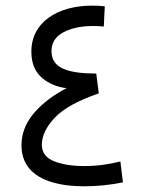

<svg xmlns="http://www.w3.org/2000/svg" viewBox="-20 -652 496 672"><path d="M212.9 -343.3C165.5 -318.8 127.4 -289.6 98.6 -255.9C69.8 -221.7 55.2 -184.1 55.2 -143.6C55.2 -41.5 146.5 0 274.9 0C319.3 0 364.7 -4.4 410.2 -13.7L401.4 -86.9C361.8 -77.1 321.3 -70.8 274.9 -70.8C233.4 -70.8 198.7 -76.2 169.9 -87.4C141.1 -98.6 126.5 -117.7 126.5 -145.5C126.5 -176.3 141.6 -208 171.4 -239.7C201.2 -271.5 252.9 -300.3 325.7 -325.2L316.9 -394.5C214.8 -395 160.2 -414.1 160.2 -473.1C160.2 -502.4 174.3 -524.4 202.1 -539.1C230 -553.7 264.6 -561 305.7 -561C317.4 -561 331.1 -560.5 343.3 -559.1L346.7 -629.9C331.1 -631.8 317.9 -632.3 302.2 -632.3C182.1 -632.3 89.8 -574.7 89.8 -471.7C89.8 -432.1 101.6 -402.3 125 -381.3C148.4 -360.4 177.7 -347.7 212.9 -343.3Z"/></svg>

Font: Vazirmatn Light
Style: Regular
Weight: 300
Designer: Saber Rastikerdar
Foundry: Saber Rastikerdar
Version: Version 33.003